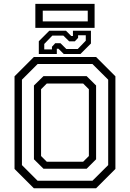

<svg xmlns="http://www.w3.org/2000/svg" viewBox="-20 -1004 693 1024"><path d="M160.5 0 57.5 -103V-597L160.5 -700H492.5L595.5 -597V-103L492.5 0ZM229.5 -141.5H423.5L454 -172V-528L423.5 -558.5H229.5L199 -528V-172ZM180.5 -40H473L557 -123.5V-579L473 -662.5H180.5L97 -579V-123.5ZM212 -104 161 -154.5V-548L212 -598H442L492.5 -548V-154.5L442 -104ZM187 -716V-784L243 -840H332L360 -812H369V-840H465V-772L409 -716H320L292 -744H283V-716ZM216 -740.5H257V-754.5L274.5 -773.5H302.5L334 -742.5H394.5L437.5 -787V-816H396.5V-802L379 -783.5H349L318 -814H259L216 -769.5ZM168.5 -855.5V-983.5H484.5V-855.5ZM208 -890H448V-947H208Z"/></svg>

Font: Tourney
Style: Regular
Weight: 400
Designer: Tyler Finck
Foundry: Etcetera Type Co
Version: Version 1.015